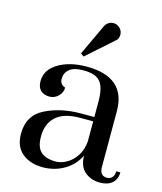

<svg xmlns="http://www.w3.org/2000/svg" viewBox="-116 -854 801 949"><g transform="rotate(15 285.0 -379.5)"><path d="M46 -123Q46 -217 125 -256.5Q204 -296 308 -296H375V-373Q375 -425 363.5 -453.5Q352 -482 328 -493.5Q304 -505 263 -505Q216 -505 193 -486.5Q170 -468 170 -437Q170 -408 198 -399Q198 -374 179 -355Q160 -336 134 -336Q106 -336 89 -351.5Q72 -367 72 -399Q72 -457 130 -492Q188 -527 275 -527Q475 -527 475 -353V-67Q475 -45 484.5 -33.5Q494 -22 512 -22Q529 -22 539 -33.5Q549 -45 549 -65H570Q570 -30 547.5 -10Q525 10 485 10Q439 10 407.5 -16.5Q376 -43 375 -99Q351 -48 301.5 -19Q252 10 192 10Q128 10 87 -23.5Q46 -57 46 -123ZM375 -170V-274H308Q226 -274 185.5 -237.5Q145 -201 145 -135Q145 -80 171 -57Q197 -34 247 -34Q274 -34 302.5 -50Q331 -66 351 -96.5Q371 -127 375 -170ZM230 -583 304 -741Q309 -753 321 -761Q333 -769 347 -769Q366 -769 380 -755Q394 -741 394 -722Q394 -699 377 -687L246 -571Z"/></g></svg>

Font: Prata
Style: Regular
Weight: 400
Designer: Ivan Petrov
Foundry: Cyreal
Version: Version 2.000